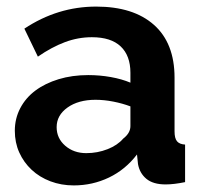

<svg xmlns="http://www.w3.org/2000/svg" viewBox="-20 -553 614 583"><path d="M204 10Q166 10 133 -2.5Q100 -15 76 -37.5Q52 -60 38.5 -90Q25 -120 25 -156Q25 -193 41.5 -224.5Q58 -256 87.5 -278Q117 -300 158 -312.5Q199 -325 248 -325Q283 -325 316.5 -319Q350 -313 376 -302V-332Q376 -384 346.5 -412Q317 -440 259 -440Q217 -440 177 -425Q137 -410 95 -381L54 -466Q155 -533 272 -533Q385 -533 447.5 -477.5Q510 -422 510 -317V-154Q510 -133 517.5 -124Q525 -115 542 -114V0Q508 7 483 7Q445 7 424.5 -10Q404 -27 399 -55L396 -84Q361 -38 311 -14Q261 10 204 10ZM242 -88Q276 -88 306.5 -100Q337 -112 354 -132Q376 -149 376 -170V-230Q352 -239 324 -244.5Q296 -250 270 -250Q218 -250 185 -226.5Q152 -203 152 -167Q152 -133 178 -110.5Q204 -88 242 -88Z"/></svg>

Font: PTCRaleway
Style: Bold
Weight: 700
Designer: Matt McInerney, Pablo Impallari, Rodrigo Fuenzalida
Foundry: Matt McInerney, Pablo Impallari, Rodrigo Fuenzalida
Version: Version 3.000g; ttfautohint (v1.5) -l 8 -r 28 -G 28 -x 14 -D